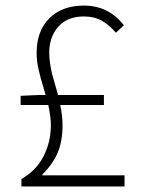

<svg xmlns="http://www.w3.org/2000/svg" viewBox="-20 -671 519 691"><path d="M54.2 -293V-326.2L120.1 -329.1H144Q142.1 -336.9 135.7 -358.2Q129.4 -379.4 126.5 -390.1Q123.5 -400.9 119.4 -418.5Q115.2 -436 113.5 -451.2Q111.8 -466.3 111.8 -481Q111.8 -559.6 157.7 -605.2Q203.6 -650.9 282.2 -650.9Q370.6 -650.9 425.8 -580.1L397 -553.2Q373.5 -581.1 346.4 -596.4Q319.3 -611.8 282.2 -611.8Q222.7 -611.8 189.9 -575Q157.2 -538.1 157.2 -481Q157.2 -462.4 160.6 -440.4Q164.1 -418.5 167.2 -406Q170.4 -393.6 178.5 -365.5Q186.5 -337.4 189 -329.1H354V-293H196.8Q205.1 -253.9 205.1 -221.2Q205.1 -161.6 187 -120.1Q168.9 -78.6 132.8 -43.9V-40H428.2V0H57.1V-26.9Q110.4 -57.1 136.7 -108.6Q163.1 -160.2 163.1 -221.2Q163.1 -249.5 153.8 -293Z"/></svg>

Font: Source Sans Pro Light
Style: Regular
Weight: 300
Designer: Paul D. Hunt
Foundry: Adobe Systems Incorporated
Version: Version 2.020;PS 2.0;hotconv 1.0.86;makeotf.lib2.5.63406